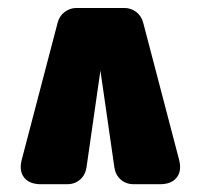

<svg xmlns="http://www.w3.org/2000/svg" viewBox="-20 -682 514 491"><path d="M35.6 -273.4 127.4 -624Q131.8 -641.1 145.3 -651.4Q158.7 -661.6 175.8 -661.6H297.9Q314.9 -661.6 328.4 -651.4Q341.8 -641.1 346.2 -624L438 -273.4Q445.3 -245.1 431.9 -228Q418.5 -210.9 389.2 -210.9H322.3Q302.2 -210.9 288.8 -222.7Q275.4 -234.4 272.5 -253.9L236.8 -501.5L201.2 -253.9Q198.2 -234.4 184.8 -222.7Q171.4 -210.9 151.4 -210.9H84.5Q55.2 -210.9 41.7 -228Q28.3 -245.1 35.6 -273.4Z"/></svg>

Font: Fz Anton Round
Style: Regular
Weight: 400
Designer: Vernon Adams
Foundry: Vernon Adams
Version: Version 2.0 Mod + VH boi FontZin